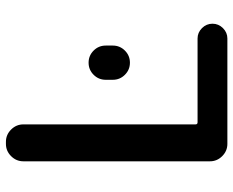

<svg xmlns="http://www.w3.org/2000/svg" viewBox="-88 -706 772 635"><g transform="rotate(-90 297.5 -388.0)"><path d="M351.6 -400.4V-423.8Q351.6 -447.3 368.2 -463.9Q384.8 -480.5 408.2 -480.5Q431.6 -480.5 448.2 -463.9Q464.8 -447.3 464.8 -423.8V-400.4Q464.8 -377 448.2 -360.4Q431.6 -343.8 408.2 -343.8Q384.8 -343.8 368.2 -360.4Q351.6 -377 351.6 -400.4ZM146.5 -753.9Q169.9 -753.9 187 -736.8Q204.1 -719.7 204.1 -696.3V-127Q204.1 -120.1 210.9 -120.1H488.3Q507.8 -120.1 522.5 -105.5Q537.1 -90.8 537.1 -70.8Q537.1 -50.8 522.5 -36.1Q507.8 -21.5 488.3 -21.5H139.6Q116.2 -21.5 99.1 -38.6Q82 -55.7 82 -79.1V-696.3Q82 -719.7 99.1 -736.8Q116.2 -753.9 139.6 -753.9Z"/></g></svg>

Font: Gen Jyuu Gothic P Medium
Style: Regular
Weight: 500
Designer: [Source Han Sans]
Ryoko NISHIZUKA  (kana & ideographs); Paul D. Hunt (Latin, Greek & Cyrillic); Wenlong ZHANG  (bopomofo
Version: Version 1.002.20150607